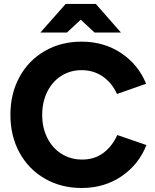

<svg xmlns="http://www.w3.org/2000/svg" viewBox="-20 -927 773 959"><path d="M32 -353.4Q32 -459.2 77.3 -542.3Q122.6 -625.4 203.7 -672.2Q284.8 -719 387.4 -719Q499.4 -719 585.4 -661.5Q671.4 -604 709.8 -508.6L564.4 -457.6Q539.2 -513.4 493.1 -545Q447 -576.6 387.4 -576.6Q331 -576.6 286.2 -548.1Q241.4 -519.6 216.1 -468.8Q190.8 -418 190.8 -353.4Q190.8 -288.6 216.5 -237.7Q242.2 -186.8 287.6 -158.4Q333 -130 390.4 -130Q451 -130 495.2 -162.4Q539.4 -194.8 566 -252.6L711.4 -202.4Q673 -105 586.9 -46.5Q500.8 12 388 12Q285.2 12 204 -34.8Q122.8 -81.6 77.4 -164.6Q32 -247.6 32 -353.4ZM309.2 -897.6V-907.4H458.6L584.2 -764.4H452.4ZM308.2 -907.4H457.6V-897.6L314.2 -764.4H181.6Z"/></svg>

Font: 寒蝉端黑体 Light
Style: Regular
Weight: 300
Designer: ChillDuanSans {Warren2060}; 
Source Han Sans {Ryoko NISHIZUKA 西塚涼子 (kana, bopomofo & ideographs); Paul D. Hunt (Latin, G
Foundry: ChillType&Adobe
Version: Version 1.300;Glyphs 3.3 (3306)